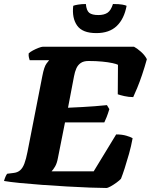

<svg xmlns="http://www.w3.org/2000/svg" viewBox="-31 -937 752 957"><path d="M499 0Q469 0 417 -2Q365 -4 303 -7.5Q241 -11 179.5 -15.5Q118 -20 67.5 -25Q17 -30 -11 -35Q-8 -46 -3.5 -56.5Q1 -67 5 -71L37 -75Q56 -77 69 -88Q82 -99 90.5 -121.5Q99 -144 106 -180L180 -558Q189 -605 201 -620.5Q213 -636 214 -637H117Q115 -643 113 -651Q111 -659 112 -671Q119 -678 133 -685.5Q147 -693 161.5 -698.5Q176 -704 182 -704H637Q651 -697 671 -679.5Q691 -662 701 -642Q690 -602 677.5 -565Q665 -528 653 -499Q641 -470 633 -453Q611 -453 589 -458Q567 -463 556 -467L557 -614Q550 -618 529.5 -622.5Q509 -627 478.5 -630Q448 -633 410 -633Q386 -633 371.5 -623Q357 -613 349.5 -596Q342 -579 338 -557L308 -400Q348 -402 379.5 -403.5Q411 -405 440.5 -407.5Q470 -410 502 -413L514 -393Q507 -370 500.5 -353.5Q494 -337 489 -327H293L258 -151Q253 -123 243.5 -107Q234 -91 226 -83H436L548 -267Q577 -267 599 -260.5Q621 -254 630 -248Q623 -209 612 -170Q601 -131 590.5 -98.5Q580 -66 572 -46Q565 -38 550 -27Q535 -16 520.5 -8Q506 0 499 0ZM449 -772Q380 -772 353.5 -809.5Q327 -847 334 -908Q340 -911 358 -914Q376 -917 397 -917Q400 -884 414 -873Q428 -862 459 -862Q488 -862 505 -873.5Q522 -885 532 -917Q563 -917 579 -914Q595 -911 600 -908Q588 -843 551 -807.5Q514 -772 449 -772Z"/></svg>

Font: Texturina Medium 12pt Black
Style: Italic
Weight: 900
Italic angle: -11°
Version: Version 1.002